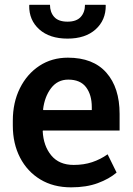

<svg xmlns="http://www.w3.org/2000/svg" viewBox="-20 -782 562 812"><path d="M280.8 10.3Q205.6 10.3 150.4 -23.2Q95.2 -56.6 64.7 -115.7Q34.2 -174.8 34.2 -251V-271.5Q34.2 -348.6 64.2 -408.9Q94.2 -469.2 146.7 -503.7Q199.2 -538.1 267.1 -538.1Q374 -538.1 429.9 -474.6Q485.8 -411.1 485.8 -300.3V-230H161.6L160.6 -227.5Q163.6 -165 196.8 -124.8Q230 -84.5 291.5 -84.5Q334.5 -84.5 369.6 -96.2Q404.8 -107.9 435.1 -129.4L473.1 -52.2Q441.9 -25.4 393.8 -7.6Q345.7 10.3 280.8 10.3ZM163.6 -316.4H368.2V-329.1Q368.2 -380.9 344 -413.1Q319.8 -445.3 268.6 -445.3Q223.6 -445.3 196 -409.2Q168.5 -373 162.1 -318.8ZM265.6 -618.7Q189.9 -618.7 146.2 -657.7Q102.5 -696.8 103.5 -758.8L104.5 -761.7H191.4Q191.4 -730.5 209.2 -710.4Q227.1 -690.4 265.6 -690.4Q303.2 -690.4 321.3 -710.2Q339.4 -730 339.4 -761.7H426.3L427.2 -758.8Q427.7 -696.8 384.3 -657.7Q340.8 -618.7 265.6 -618.7Z"/></svg>

Font: Roboto Slab Medium
Style: Regular
Weight: 500
Designer: Google
Version: Version 2.001; ttfautohint (v1.8.3)